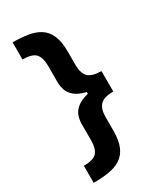

<svg xmlns="http://www.w3.org/2000/svg" viewBox="-223 -856 915 1075"><g transform="rotate(-30 234.5 -318.0)"><path d="M49.8 136.2V25.9Q112.8 25.9 134.5 1Q156.2 -23.9 156.2 -76.7V-182.6Q156.2 -209.5 165 -234.6Q173.8 -259.8 198.5 -280Q223.1 -300.3 270.5 -312V-323.2Q223.1 -335 198.5 -355.2Q173.8 -375.5 165 -400.6Q156.2 -425.8 156.2 -452.6V-559.1Q156.2 -611.3 134.5 -636.2Q112.8 -661.1 49.8 -661.1V-772Q103.5 -772 147.9 -764.9Q192.4 -757.8 224.6 -737.3Q256.8 -716.8 274.2 -677.2Q291.5 -637.7 291.5 -573.2V-487.8Q291.5 -433.6 315.4 -408.9Q339.4 -384.3 399.4 -383.8H400.4V-252Q339.4 -251.5 315.4 -226.8Q291.5 -202.1 291.5 -147.5V-62.5Q291.5 2 274.2 41.5Q256.8 81.1 224.6 101.6Q192.4 122.1 147.9 129.2Q103.5 136.2 49.8 136.2Z"/></g></svg>

Font: Inter
Style: Bold
Weight: 700
Designer: Rasmus Andersson
Foundry: rsms
Version: Version 4.001;git-9221beed3